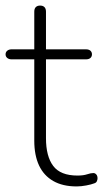

<svg xmlns="http://www.w3.org/2000/svg" viewBox="-20 -661 370 689"><path d="M255 8Q205 8 171 -11.5Q137 -31 120 -67.5Q103 -104 103 -156V-448H22Q12 -448 6 -453Q0 -458 0 -466Q0 -474 6 -479Q12 -484 22 -484H103V-619Q103 -630 108.5 -635.5Q114 -641 124 -641Q134 -641 139.5 -635.5Q145 -630 145 -619V-484H288Q299 -484 304.5 -479Q310 -474 310 -466Q310 -458 304.5 -453Q299 -448 288 -448H145V-165Q145 -100 171 -65.5Q197 -31 258 -31Q279 -31 292.5 -35.5Q306 -40 315 -40Q321 -40 325.5 -35Q330 -30 330 -21Q330 -16 327.5 -10.5Q325 -5 318 -3Q308 1 289.5 4.5Q271 8 255 8Z"/></svg>

Font: Nunito ExtraLight
Style: Regular
Weight: 200
Designer: Vernon Adams
Foundry: Vernon Adams
Version: Version 3.602